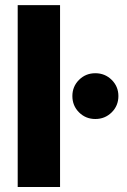

<svg xmlns="http://www.w3.org/2000/svg" viewBox="-20 -748 508 768"><path d="M220.2 -727.5V0H50.8V-727.5ZM361.3 -272Q322.8 -272 296.1 -298.6Q269.5 -325.2 269.5 -363.8Q269.5 -401.9 296.1 -428.5Q322.8 -455.1 361.3 -455.1Q399.9 -455.1 426.8 -428.5Q453.6 -401.9 453.6 -363.8Q453.6 -325.2 426.8 -298.6Q399.9 -272 361.3 -272Z"/></svg>

Font: Inter 24pt ExtraBold
Style: Regular
Weight: 800
Designer: Rasmus Andersson
Foundry: rsms
Version: Version 4.001;git-66647c0bb